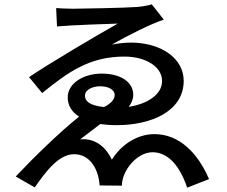

<svg xmlns="http://www.w3.org/2000/svg" viewBox="-20 -804 1040 879"><path d="M237 -767 241 -683C305 -689 481 -695 519 -696C409 -634 213 -518 113 -451L173 -378C293 -475 390 -545 550 -545C645 -545 722 -500 722 -433C722 -372 656 -328 569 -315C582 -331 590 -350 590 -370C590 -427 535 -467 445 -467C366 -467 290 -425 290 -358C290 -321 309 -291 342 -270C254 -200 134 -83 52 4L139 54C193 -24 251 -98 319 -98C397 -98 432 -22 436 45L538 46C538 -23 607 -107 678 -107C745 -107 800 -53 837 55L937 16C886 -103 801 -190 687 -190C609 -190 536 -143 492 -73C461 -138 410 -172 347 -166C373 -186 408 -213 439 -236C462 -233 487 -231 514 -231C675 -231 821 -296 821 -434C821 -536 720 -607 584 -609C555 -609 523 -606 492 -600C565 -642 678 -698 730 -714L675 -784C662 -780 634 -774 606 -772C557 -768 343 -764 314 -764C289 -764 253 -766 237 -767ZM369 -366C369 -395 407 -409 438 -409C476 -409 505 -394 505 -369C505 -350 489 -330 456 -314C391 -321 369 -340 369 -366Z"/></svg>

Font: DAIFUKU Sans JP Medium
Style: Regular
Weight: 500
Designer: Original font ‘Source Han Sans JP’ : Ryoko NISHIZUKA  (kana, bopomofo & ideographs); Paul D. Hunt (Latin, Greek & Cyrill
Foundry: Daifuku
Version: Version 1.000